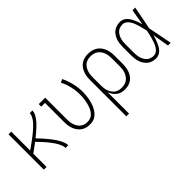

<svg xmlns="http://www.w3.org/2000/svg" viewBox="1 -1158 1999 1999"><g transform="rotate(-45 1000.0 -158.5)"><path d="M74 0V-520H114V-241Q131 -253 147 -264.5Q163 -276 179 -287.5Q195 -299 211 -311Q227 -323 243 -335.5Q259 -348 274 -361Q289 -374 303.5 -387.5Q318 -401 332 -415.5Q346 -430 357.5 -446.5Q369 -463 377.5 -481.5Q386 -500 386 -520H426Q426 -495 414.5 -472Q403 -449 388 -429Q373 -409 355.5 -391Q338 -373 319.5 -356Q301 -339 282 -323Q263 -307 243 -291Q259 -276 274 -259.5Q289 -243 303.5 -226.5Q318 -210 332 -193Q346 -176 359.5 -158Q373 -140 385.5 -121.5Q398 -103 408 -83.5Q418 -64 426 -43Q434 -22 434 0H394Q394 -21 386.5 -40.5Q379 -60 369.5 -78Q360 -96 348 -113Q336 -130 323.5 -146.5Q311 -163 298 -178.5Q285 -194 271 -209.5Q257 -225 243 -239.5Q229 -254 214 -269Q190 -250 164.5 -231.5Q139 -213 114 -195V0Z M746 8Q720 8 695 1.5Q670 -5 649.5 -20Q629 -35 614 -55.5Q599 -76 590 -100Q581 -124 577.5 -149.5Q574 -175 574 -200V-483H519V-520H614V-200Q614 -180 616.5 -159.5Q619 -139 625.5 -120Q632 -101 643 -83.5Q654 -66 670 -53.5Q686 -41 705.5 -35Q725 -29 745 -29Q766 -29 786 -35Q806 -41 821.5 -55Q837 -69 848 -87Q859 -105 866.5 -124Q874 -143 879 -163Q884 -183 887.5 -203.5Q891 -224 892.5 -245Q894 -266 894 -286Q894 -346 880.5 -404Q867 -462 840 -515L876 -532Q904 -475 919 -412.5Q934 -350 934 -286Q934 -262 932 -237.5Q930 -213 925.5 -189Q921 -165 914 -141.5Q907 -118 896.5 -96Q886 -74 871.5 -54Q857 -34 837.5 -19Q818 -4 794 2Q770 8 746 8Z M1074 215V-320Q1074 -346 1077.5 -371.5Q1081 -397 1090.5 -421.5Q1100 -446 1115.5 -467Q1131 -488 1152.5 -502Q1174 -516 1199.5 -522Q1225 -528 1251 -528Q1277 -528 1303 -522Q1329 -516 1351 -502.5Q1373 -489 1389.5 -468Q1406 -447 1416 -422.5Q1426 -398 1430 -372Q1434 -346 1434 -320V-200Q1434 -175 1430.5 -149.5Q1427 -124 1418.5 -100Q1410 -76 1395.5 -55Q1381 -34 1360 -19.5Q1339 -5 1314 1.5Q1289 8 1264 8Q1239 8 1214.5 1.5Q1190 -5 1170 -20Q1150 -35 1136 -56.5Q1122 -78 1114 -101V215ZM1251 -29Q1272 -29 1293 -34Q1314 -39 1331 -51Q1348 -63 1360.5 -80Q1373 -97 1380.5 -117Q1388 -137 1391 -158Q1394 -179 1394 -200V-320Q1394 -341 1391 -362Q1388 -383 1380.5 -403Q1373 -423 1360.5 -440Q1348 -457 1331 -469Q1314 -481 1293 -486Q1272 -491 1251 -491Q1230 -491 1209.5 -486Q1189 -481 1172.5 -468.5Q1156 -456 1144.5 -438.5Q1133 -421 1126 -401.5Q1119 -382 1116.5 -361.5Q1114 -341 1114 -320V-200Q1114 -179 1116.5 -158.5Q1119 -138 1126 -118.5Q1133 -99 1144.5 -81.5Q1156 -64 1172.5 -51.5Q1189 -39 1209.5 -34Q1230 -29 1251 -29Z M1722 8Q1697 8 1672.5 1.5Q1648 -5 1628 -20.5Q1608 -36 1594 -57Q1580 -78 1572 -101.5Q1564 -125 1561 -150Q1558 -175 1558 -200V-320Q1558 -345 1561 -370Q1564 -395 1572 -418.5Q1580 -442 1594 -463Q1608 -484 1628 -499.5Q1648 -515 1672.5 -521.5Q1697 -528 1722 -528Q1743 -528 1763 -519Q1783 -510 1797.5 -495Q1812 -480 1823 -462Q1834 -444 1842.5 -424.5Q1851 -405 1857.5 -385Q1864 -365 1870 -344Q1878 -388 1885 -432Q1892 -476 1900 -520H1940Q1927 -456 1915 -391.5Q1903 -327 1890 -264Q1904 -198 1916.5 -132Q1929 -66 1942 0H1902Q1894 -46 1886.5 -91.5Q1879 -137 1871 -183Q1865 -162 1858.5 -141Q1852 -120 1843.5 -100Q1835 -80 1824.5 -61Q1814 -42 1799 -26.5Q1784 -11 1764 -1.5Q1744 8 1722 8ZM1722 -29Q1746 -29 1766 -44Q1786 -59 1798.5 -80Q1811 -101 1819 -123.5Q1827 -146 1834 -169.5Q1841 -193 1846 -216.5Q1851 -240 1856 -264Q1851 -287 1845.5 -310Q1840 -333 1833.5 -355.5Q1827 -378 1818.5 -400Q1810 -422 1797.5 -442Q1785 -462 1765.5 -476.5Q1746 -491 1722 -491Q1702 -491 1682.5 -485Q1663 -479 1648.5 -466Q1634 -453 1624 -435.5Q1614 -418 1608 -399Q1602 -380 1600 -360Q1598 -340 1598 -320V-200Q1598 -180 1600 -160Q1602 -140 1608 -121Q1614 -102 1624 -84.5Q1634 -67 1648.5 -54Q1663 -41 1682.5 -35Q1702 -29 1722 -29Z"/></g></svg>

Font: Iosevka Curly Slab Extralight
Style: Regular
Weight: 200
Monospace: yes
Designer: Belleve Invis
Foundry: Belleve Invis
Version: Version 22.1.2; ttfautohint (v1.8.4)